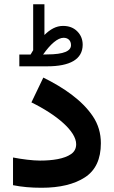

<svg xmlns="http://www.w3.org/2000/svg" viewBox="-20 -888 539 907"><path d="M71.3 -630.4V-574.7H202.6C310.1 -574.7 370.1 -607.4 370.6 -676.3C370.6 -702.1 361.8 -723.1 344.7 -740.2C327.6 -757.3 305.2 -765.6 277.8 -765.6C245.1 -765.6 216.8 -749.5 189.9 -722.7V-867.7H136.7V-650.9C133.3 -644.5 129.4 -637.7 124.5 -630.4ZM183.6 -630.4C218.3 -679.7 252.4 -709.5 280.3 -709.5C302.2 -709.5 315.4 -695.8 315.4 -674.8C315.4 -647.9 283.7 -630.9 202.1 -630.9ZM168.9 -129.4C134.3 -129.4 84 -135.7 41.5 -144V-13.2C83 -4.9 126 -1 176.3 -1C262.7 -1 331.1 -17.6 381.3 -50.3C431.6 -83 456.5 -136.7 456.5 -211.4C456.5 -258.8 443.8 -301.3 418.5 -338.9C367.7 -414.6 280.8 -474.1 184.6 -521.5L128.4 -404.3C248 -345.7 339.8 -268.1 339.8 -207C339.8 -187 332 -171.4 315.9 -160.2C283.7 -137.7 229 -129.4 168.9 -129.4Z"/></svg>

Font: Vazirmatn
Style: Bold
Weight: 700
Designer: Saber Rastikerdar
Foundry: Saber Rastikerdar
Version: Version 33.003